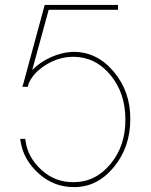

<svg xmlns="http://www.w3.org/2000/svg" viewBox="-20 -770 615 781"><path d="M450 -750H170H162L160 -743L75 -430L73 -424L71 -417H72H92H93L97 -431Q116 -475 168 -507Q220 -539 280 -539Q369 -538 429.5 -464.5Q490 -391 490 -285Q491 -177 429.5 -103Q368 -29 280 -29Q204 -28 148.5 -79Q93 -130 84 -196L83 -205H62L64 -194Q75 -121 136.5 -65Q198 -9 280 -9Q375 -8 442.5 -89.5Q510 -171 510 -285Q511 -397 443 -478Q375 -559 280 -559Q233 -558 187.5 -537.5Q142 -517 111 -485L178 -730H450H460V-750Z"/></svg>

Font: Nordica Plus
Style: NordicaClassicUltraLight
Weight: 300
Version: Version 1